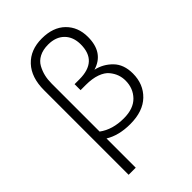

<svg xmlns="http://www.w3.org/2000/svg" viewBox="-280 -840 1175 1175"><g transform="rotate(-45 307.5 -253.0)"><path d="M107.4 229.5V-502.9Q107.4 -613.3 165 -674.8Q222.7 -736.3 321.3 -736.3Q418.9 -736.3 473.6 -682.6Q528.3 -628.9 528.3 -543Q528.3 -407.2 414.1 -373Q475.6 -359.4 520 -314Q564.5 -268.6 564.5 -190.4Q564.5 -98.6 504.4 -40.5Q444.3 17.6 334 17.6Q235.4 17.6 168.9 -23.4V229.5ZM168.9 -83Q233.4 -35.2 331.1 -35.2Q415 -35.2 458.5 -80.1Q502 -125 502 -191.4Q502 -218.8 493.2 -243.7Q484.4 -268.6 464.8 -292.5Q445.3 -316.4 405.8 -330.6Q366.2 -344.7 311.5 -344.7H265.6V-396.5H307.6Q464.8 -396.5 464.8 -542Q464.8 -606.4 426.8 -644.5Q388.7 -682.6 322.3 -682.6Q277.3 -682.6 245.6 -666Q213.9 -649.4 198.2 -620.6Q182.6 -591.8 175.8 -562.5Q168.9 -533.2 168.9 -498Z"/></g></svg>

Font: Gothic A1 Light
Style: Regular
Weight: 300
Version: Version 2.50